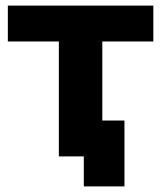

<svg xmlns="http://www.w3.org/2000/svg" viewBox="-20 -558 575 685"><path d="M527 -410V-538H8V-410H190V0H279V107H424V-128H345V-410Z"/></svg>

Font: Talent SemiBold
Style: Bold
Weight: 700
Designer: Mike Powis
Version: Version 1.001;hotconv 1.0.109;makeotfexe 2.5.65596